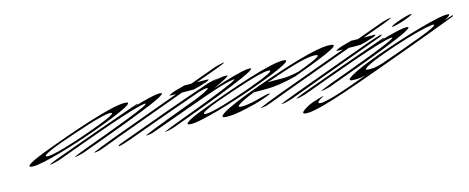

<svg xmlns="http://www.w3.org/2000/svg" viewBox="-40 -1376 5768 2359"><g transform="rotate(-15 2844.0 -196.5)"><path d="M400 -131C176 -44 136 -2 238 -2C372 -5 752 -117 1088 -238C1475 -379 1647 -465 1509 -465C1341 -465 870 -308 400 -131ZM618 -188C873 -279 1206 -391 1304 -391C1398 -391 1271 -330 1000 -234C764 -149 523 -76 439 -76C375 -76 415 -114 618 -188Z M530 -12C475 8 436 26 431 33C453 33 503 22 547 9C932 -131 1631 -391 1758 -391C1834 -382 1205 -154 906 -45C832 -18 771 8 747 22C769 22 818 11 864 -2C1392 -194 2088 -445 1976 -466C1923 -474 1752 -432 1605 -385L1676 -411H1650C1298 -289 895 -145 530 -12Z M2162 -450C2116 -437 2055 -409 2078 -407C2102 -405 2126 -405 2155 -405C1850 -294 1550 -184 1253 -76C1124 -28 1037 7 992 28C1004 31 1026 29 1064 21C1169 -13 1240 -44 1333 -78C1624 -184 1928 -295 2230 -405C2275 -403 2330 -404 2381 -404C2420 -412 2490 -432 2554 -454C2585 -468 2597 -479 2576 -479C2529 -479 2486 -480 2440 -480C2535 -514 2623 -546 2719 -581C2777 -602 2820 -622 2829 -630C2807 -630 2755 -618 2710 -605C2589 -561 2482 -522 2365 -480C2330 -479 2315 -483 2280 -482C2247 -474 2207 -463 2162 -450Z M1333 8C1306 21 1295 32 1318 32C1347 26 1405 9 1460 -11C1792 -132 2164 -266 2437 -360C2648 -415 2529 -341 2336 -269C2132 -192 1791 -68 1664 -11C1672 -6 1713 -9 1756 -21C2006 -111 2257 -202 2512 -292C2691 -354 2808 -389 2882 -397C2972 -402 2461 -204 2098 -72C2010 -40 1936 -9 1897 10C1920 10 1973 -2 2018 -15C2548 -208 3318 -494 3082 -476C2999 -469 2813 -416 2622 -353C2735 -403 2890 -475 2790 -466C2753 -464 2714 -461 2634 -435L2706 -461C2678 -458 2617 -445 2577 -435C2193 -307 1762 -148 1333 8Z M2411 -131C2187 -44 2147 -2 2249 -2C2383 -5 2763 -117 3099 -238C3486 -379 3658 -465 3520 -465C3352 -465 2881 -308 2411 -131ZM2629 -188C2884 -279 3217 -391 3315 -391C3409 -391 3282 -330 3011 -234C2775 -149 2534 -76 2450 -76C2386 -76 2426 -114 2629 -188Z M3171 -242C2691 -72 2511 37 2720 24C2795 24 2920 -2 3056 -37C3132 -57 3223 -89 3270 -110C3271 -117 3255 -118 3220 -112C3070 -73 2982 -49 2895 -49C2807 -49 2885 -102 3081 -179H3250C3345 -179 3460 -195 3625 -237C4131 -421 4290 -499 4107 -499C3948 -499 3603 -397 3171 -242ZM3276 -252C3582 -360 3790 -425 3905 -425C4009 -425 3972 -390 3675 -282C3593 -263 3527 -254 3474 -254C3411 -254 3352 -258 3276 -252Z M4284 -450C4238 -437 4177 -409 4200 -407C4224 -405 4248 -405 4277 -405C3972 -294 3672 -184 3375 -76C3246 -28 3159 7 3114 28C3126 31 3148 29 3186 21C3291 -13 3362 -44 3455 -78C3746 -184 4050 -295 4352 -405C4397 -403 4452 -404 4503 -404C4542 -412 4612 -432 4676 -454C4707 -468 4719 -479 4698 -479C4651 -479 4608 -480 4562 -480C4657 -514 4745 -546 4841 -581C4899 -602 4942 -622 4951 -630C4929 -630 4877 -618 4832 -605C4711 -561 4604 -522 4487 -480C4452 -479 4437 -483 4402 -482C4369 -474 4329 -463 4284 -450Z M5020 -563C4951 -538 4913 -516 4939 -516C4966 -516 5044 -537 5113 -562C5184 -588 5223 -610 5196 -610C5170 -610 5091 -589 5020 -563ZM3840 -130C3689 -75 3477 2 3378 44C3370 57 3446 41 3514 18C3676 -41 3877 -116 4031 -172L4753 -435C4781 -448 4793 -460 4772 -460C4720 -446 4637 -420 4563 -393Z M3666 -12C3611 8 3572 26 3567 33C3589 33 3639 22 3683 9C4068 -131 4767 -391 4894 -391C4970 -382 4341 -154 4042 -45C3968 -18 3907 8 3883 22C3905 22 3954 11 4000 -2C4528 -194 5224 -445 5112 -466C5059 -474 4888 -432 4741 -385L4812 -411H4786C4434 -289 4031 -145 3666 -12Z M4666 -222C4325 -98 4195 -15 4290 -10C4336 -8 4380 -6 4465 -27C4209 65 3992 145 3857 162C3779 162 3822 125 3901 84C3898 83 3862 91 3808 108C3742 125 3700 147 3681 158C3597 204 3570 237 3655 237C3830 237 4379 33 4945 -173C5217 -272 5482 -370 5686 -449C5689 -456 5689 -461 5685 -464L5573 -426C5625 -453 5664 -479 5642 -487C5556 -510 5037 -357 4666 -222ZM4766 -230C5022 -323 5351 -418 5431 -412C5460 -403 5383 -361 5218 -301C5022 -229 4887 -179 4713 -119C4594 -79 4544 -85 4505 -87C4438 -90 4547 -153 4766 -230Z"/></g></svg>

Font: Snowfall
Style: UltraObl
Weight: 400
Designer: Jasper
Foundry: Cannot Into Space Fonts
Version: Version 0.9